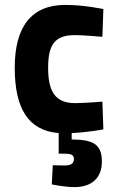

<svg xmlns="http://www.w3.org/2000/svg" viewBox="-20 -531 476 782"><path d="M395 127C395 52 353 38 272 37V11C338 8 401 -4 401 -4L397 -117C397 -117 324 -111 286 -111C205 -111 176 -158 176 -255C176 -350 204 -388 285 -388C323 -388 397 -381 397 -381L401 -494C401 -494 324 -511 246 -511C107 -511 40 -421 40 -255C40 -88 96 1 219 11V95H243C270 95 281 100 281 117C281 134 270 143 243 143C226 143 195 142 195 142L191 220C191 220 241 231 284 231C352 231 395 195 395 127Z"/></svg>

Font: TitilliumMaps29L
Style: 999 wt
Weight: 900
Designer: Campivisivi
Foundry: Accademia di Belle Arti di Urbino and students of MA course of Visual design